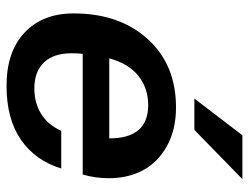

<svg xmlns="http://www.w3.org/2000/svg" viewBox="-110 -666 786 607"><g transform="rotate(90 283.5 -363.0)"><path d="M252 9.8Q143.6 9.8 83.3 -47.4Q22.9 -104.5 22.9 -202.1Q22.9 -347.2 104 -436.5Q185.1 -525.9 319.8 -525.9Q391.6 -525.9 443.1 -496.8Q494.6 -467.8 519.3 -420.7Q543.9 -373.5 543.9 -314Q543.9 -270.5 532.2 -231H150.9Q148.9 -218.8 148.9 -195.8Q148.9 -138.7 178 -108.4Q207 -78.1 259.8 -78.1Q306.6 -78.1 341.3 -100.1Q376 -122.1 394 -163.1H513.2Q488.3 -81.5 422.6 -35.9Q356.9 9.8 252 9.8ZM313 -438Q258.8 -438 220 -406.7Q181.2 -375.5 165 -314.9H418Q418 -438 313 -438ZM391.1 -584H292L408.2 -735.8H546.9Z"/></g></svg>

Font: Creato Display
Style: Bold Italic
Weight: 700
Italic angle: -10°
Version: Version 1.000